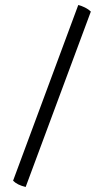

<svg xmlns="http://www.w3.org/2000/svg" viewBox="-20 -734 411 763"><path d="M82 9Q48 1 32 -16L291 -714Q304 -711 318 -704Q332 -697 341 -688Z"/></svg>

Font: Vollkorn Medium
Style: Regular
Weight: 500
Designer: Friedrich Althausen
Foundry: Friedrich Althausen
Version: Version 5.000